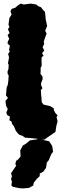

<svg xmlns="http://www.w3.org/2000/svg" viewBox="-20 -746 347 1063"><path d="M195 28 186 22 153 19 119 16 104 6 87 0 80 -6 68 -21 57 -47 47 -60 44 -73 32 -80 35 -100 19 -110 15 -123 23 -142 14 -160 10 -187 24 -204 13 -218 17 -262 23 -276 26 -298 28 -328 22 -338V-351L27 -365L28 -388L24 -395L30 -428L25 -447L34 -461L30 -471L35 -492L22 -505L23 -515L31 -531L22 -552L33 -563L24 -584L32 -597L27 -610L32 -646L44 -665L38 -684L45 -697L64 -703L78 -715L94 -726L112 -721L149 -726L158 -725L181 -721L193 -711L207 -706L220 -689L228 -682L231 -664L233 -639L241 -602L230 -576L238 -560L227 -530L222 -515L225 -504L216 -485L225 -466L213 -452L221 -437L211 -430L210 -414L211 -383L205 -370V-350L204 -337L215 -323L216 -308L208 -287L207 -275L215 -258L206 -247L208 -219L210 -202V-194L211 -180L221 -167L234 -164L251 -160L257 -159L277 -147L278 -137L286 -121L299 -107L293 -98L299 -74L292 -49L287 -16L263 1L242 15L226 27ZM111 297 88 296 50 288 43 280 46 259 41 246 46 230 41 213 70 171 65 163 69 145 82 135 94 120 92 87 107 59 123 50 146 31 175 27 194 23 224 30 252 36 269 62 274 94 264 107 250 141 239 154 235 183 220 204 200 215V229L184 244L167 266L164 281L141 294Z"/></svg>

Font: Winky Rough Black
Style: Regular
Weight: 900
Designer: Simon Atzbach
Foundry: typofactur
Version: Version 1.206; ttfautohint (v1.8.4.7-5d5b)